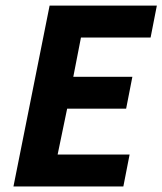

<svg xmlns="http://www.w3.org/2000/svg" viewBox="-20 -672 585 692"><path d="M28.5 0 158.8 -651.8H545.3L522.8 -536.8H271.8L244.2 -395.3H457.1L434.6 -280.3H222L187.7 -115H447.1L424.6 0Z"/></svg>

Font: Source Sans Variable
Style: Italic
Weight: 200
Italic angle: -11°
Designer: Paul D. Hunt
Foundry: Adobe Systems Incorporated
Version: Version 3.006;hotconv 1.0.111;makeotfexe 2.5.65597